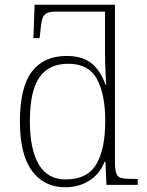

<svg xmlns="http://www.w3.org/2000/svg" viewBox="-20 -780 619 810"><path d="M255 10Q166 10 115 -59Q64 -128 64 -267Q64 -412 114.5 -478Q165 -544 261 -544Q328 -544 366.5 -512.5Q405 -481 425 -423H428Q427 -441 425.5 -467Q424 -493 423.5 -518.5Q423 -544 423 -562V-731H216Q190 -731 177 -724.5Q164 -718 158.5 -700Q153 -682 150 -645L147 -619H121L126 -760H465V-97Q465 -64 470.5 -48.5Q476 -33 493 -29Q510 -25 543 -25H561V0H429L425 -97H421Q400 -45 356 -17.5Q312 10 255 10ZM256 -23Q349 -23 386.5 -87.5Q424 -152 424 -269Q424 -382 389 -446.5Q354 -511 268 -511Q185 -511 145.5 -452.5Q106 -394 106 -269Q106 -150 143.5 -86.5Q181 -23 256 -23Z"/></svg>

Font: Noto Serif ExtraLight
Style: Regular
Weight: 200
Designer: Monotype Design Team
Foundry: Monotype Imaging Inc.
Version: Version 2.015; ttfautohint (v1.8.4.7-5d5b)